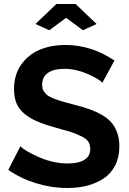

<svg xmlns="http://www.w3.org/2000/svg" viewBox="-20 -942 653 970"><path d="M159.2 -820.8 265.1 -921.9H361.8L467.8 -820.8L398.9 -789.1L314 -852.1L229 -789.1ZM497.1 -523.9Q479 -543.9 420.9 -569.1Q362.8 -594.2 306.2 -594.2Q250.5 -594.2 221.7 -573.5Q192.9 -552.7 192.9 -514.2Q192.9 -503.4 195.1 -494.4Q197.3 -485.4 203.4 -477.5Q209.5 -469.7 215.6 -463.9Q221.7 -458 234.1 -452.1Q246.6 -446.3 256.3 -442.1Q266.1 -438 284.9 -432.4Q303.7 -426.8 316.9 -423.1Q330.1 -419.4 355 -413.1Q400.4 -401.4 432.9 -389.9Q465.3 -378.4 495.4 -361.1Q525.4 -343.8 543.5 -322.5Q561.5 -301.3 572.3 -271.2Q583 -241.2 583 -203.1Q583 -147.9 561.8 -106.2Q540.5 -64.5 503.2 -40Q465.8 -15.6 419.9 -3.9Q374 7.8 319.8 7.8Q240.2 7.8 161.9 -16.4Q83.5 -40.5 22 -84L83 -203.1Q108.4 -177.7 179.4 -147Q250.5 -116.2 321.8 -116.2Q377.9 -116.2 407 -135Q436 -153.8 436 -189Q436 -210.9 426 -226.3Q416 -241.7 387.9 -254.9Q359.9 -268.1 338.9 -274.9Q317.9 -281.7 267.6 -295.4Q264.2 -296.4 262.2 -296.9Q260.3 -297.4 257.3 -298.3Q254.4 -299.3 252 -299.8Q198.7 -314.9 163.1 -330.8Q127.4 -346.7 101.1 -369.1Q74.7 -391.6 62.7 -421.6Q50.8 -451.7 50.8 -492.2Q50.8 -562.5 85.9 -613.8Q121.1 -665 179 -689.9Q236.8 -714.8 310.1 -714.8Q441.9 -714.8 558.1 -636.2Z"/></svg>

Font: Rawline
Style: Bold
Weight: 700
Designer: Matt McInerney, Pablo Impallari, Rodrigo Fuenzalida
Foundry: Matt McInerney, Pablo Impallari, Rodrigo Fuenzalida
Version: Version 4.020;PS 004.020;hotconv 1.0.88;makeotf.lib2.5.64775